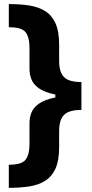

<svg xmlns="http://www.w3.org/2000/svg" viewBox="-20 -761 449 939"><path d="M23.1 -741.1Q77.1 -741.1 122 -734.4Q166.9 -727.6 199.9 -707.4Q233 -687.1 251.1 -647.5Q269.2 -608 269.2 -542.3V-463.4Q269.2 -408.7 293.1 -384.2Q317.1 -359.7 378.2 -359.7V-223.4Q317.1 -223.4 293.1 -198.9Q269.2 -174.4 269.2 -119.7V-41.2Q269.2 24.5 251.1 64.1Q233 103.7 199.9 123.9Q166.9 144.2 122 150.9Q77.1 157.7 23.1 157.7V44.7Q86.3 44.7 105.3 19.9Q124.3 -5 124.3 -56.5V-160.2Q124.3 -187.5 134.4 -211.8Q144.5 -236.2 171.9 -255Q199.2 -273.8 250.7 -284.4V-298.7Q199.2 -309.3 171.9 -328.1Q144.5 -346.9 134.4 -371.4Q124.3 -396 124.3 -423.3V-527Q124.3 -578.5 105.3 -603.2Q86.3 -627.8 23.1 -627.8Z"/></svg>

Font: Inter Zeller
Style: Bold
Weight: 700
Designer: Rasmus Andersson; Joe Bland
Foundry: zeller
Version: Version 3.015;git-dec3a8cb1